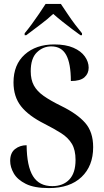

<svg xmlns="http://www.w3.org/2000/svg" viewBox="-20 -951 532 981"><path d="M230 10Q155 10 112 -11.5Q69 -33 50.5 -65Q32 -97 32 -129Q32 -170 57 -189.5Q82 -209 116 -209Q117 -102 148.5 -51Q180 0 247 0Q302 0 334 -33.5Q366 -67 366 -134Q366 -185 347 -216.5Q328 -248 292.5 -270.5Q257 -293 208 -318Q126 -359 87.5 -408Q49 -457 49 -530Q49 -621 106.5 -672.5Q164 -724 257 -724Q316 -724 355 -707Q394 -690 413.5 -662.5Q433 -635 433 -605Q433 -575 411.5 -556Q390 -537 342 -537Q342 -627 318 -670.5Q294 -714 242 -714Q200 -714 168.5 -683.5Q137 -653 137 -587Q137 -544 153 -514.5Q169 -485 203 -461Q237 -437 292 -410Q374 -370 415 -323.5Q456 -277 456 -199Q456 -103 396.5 -46.5Q337 10 230 10ZM106 -781Q122 -800 141.5 -826.5Q161 -853 180 -881Q199 -909 213 -931H291Q306 -909 324.5 -881Q343 -853 363 -826.5Q383 -800 399 -781V-771H391Q373 -784 347.5 -803Q322 -822 296.5 -842.5Q271 -863 252 -880Q222 -852 183 -823Q144 -794 114 -771H106Z"/></svg>

Font: Noto Serif Display Condensed SemiBold
Style: Regular
Weight: 600
Width: 3
Designer: Monotype Design Team
Foundry: Monotype Imaging Inc.
Version: Version 2.009